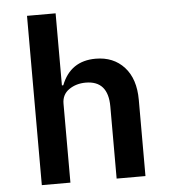

<svg xmlns="http://www.w3.org/2000/svg" viewBox="-53 -788 745 836"><g transform="rotate(-5 320.0 -370.0)"><path d="M96 -740H221V-425H227Q267 -528 377 -528Q455 -528 502 -476.5Q549 -425 549 -333V0H423V-315Q423 -428 325 -428Q283 -428 252 -406.5Q221 -385 221 -345V0H96Z"/></g></svg>

Font: Writer SemiBold
Style: Regular
Weight: 600
Monospace: yes
Designer: Mike Abbink, Paul van der Laan, Pieter van Rosmalen
Foundry: Bold Monday
Version: Version 2.001 2020